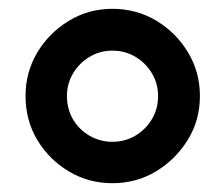

<svg xmlns="http://www.w3.org/2000/svg" viewBox="-20 -794 509 436"><path d="M235 -378Q181 -378 136 -405Q91 -432 64.5 -476.5Q38 -521 38 -576Q38 -630 64.5 -674.5Q91 -719 136 -746.5Q181 -774 235 -774Q290 -774 335 -747Q380 -720 407 -675Q434 -630 434 -576Q434 -521 406.5 -476.5Q379 -432 334.5 -405Q290 -378 235 -378ZM235 -472Q264 -472 287.5 -486Q311 -500 325 -523.5Q339 -547 339 -576Q339 -604 325 -627.5Q311 -651 287.5 -665Q264 -679 235 -679Q207 -679 183.5 -665Q160 -651 146 -627.5Q132 -604 132 -576Q132 -547 145.5 -523.5Q159 -500 183 -486Q207 -472 235 -472Z"/></svg>

Font: Comfortaa SemiBold
Style: Regular
Weight: 600
Designer: Johan Aakerlund
Foundry: Johan Aakerlund
Version: Version 3.104; ttfautohint (v1.8.1.43-b0c9)